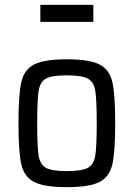

<svg xmlns="http://www.w3.org/2000/svg" viewBox="-20 -762 550 790"><path d="M56 0ZM56 -255Q56 -372 67.5 -423.5Q79 -475 120 -496.5Q161 -518 255 -518Q349 -518 390 -496.5Q431 -475 442.5 -423.5Q454 -372 454 -255Q454 -138 442.5 -86.5Q431 -35 390 -13.5Q349 8 255 8Q161 8 120 -13.5Q79 -35 67.5 -86.5Q56 -138 56 -255ZM378 -255Q378 -352 372 -388.5Q366 -425 341.5 -438.5Q317 -452 255 -452Q193 -452 169 -438.5Q145 -425 139 -388.5Q133 -352 133 -255Q133 -157 139 -121Q145 -85 169 -71.5Q193 -58 255 -58Q317 -58 341.5 -71.5Q366 -85 372 -121.5Q378 -158 378 -255ZM146 -672V-742H364V-672Z"/></svg>

Font: Assailand
Style: Regular
Weight: 400
Designer: Hector Gatti with collaboration of the Omnibus-Type team
Foundry: Omnibus-Type
Version: Version 0.072;October 19, 2019;FontCreator 12.0.0.2547 64-bi